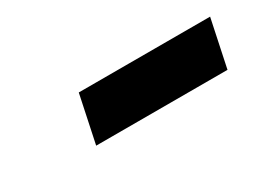

<svg xmlns="http://www.w3.org/2000/svg" viewBox="-25 -417 442 333"><g transform="rotate(-30 196.0 -250.5)"><path d="M106 -203 126 -298H389L369 -203Z"/></g></svg>

Font: Heuristica
Style: Bold Italic
Weight: 700
Italic angle: -13°
Version: Version 1.0.2